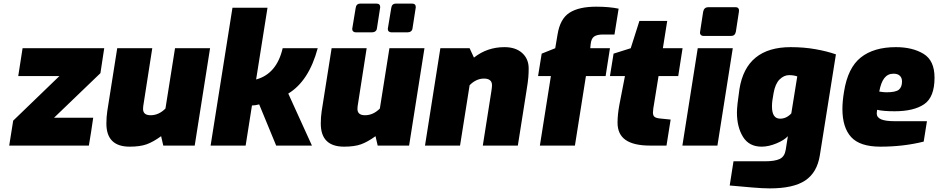

<svg xmlns="http://www.w3.org/2000/svg" viewBox="-20 -806 5194 1063"><path d="M53 -138 309 -385H81L105 -539H557L536 -401L279 -154H496Q493 -129 484.5 -76.5Q476 -24 472 0H31Z M569 -122Q569 -158 574 -191L629 -539H823L773 -218Q772 -213 772 -203Q772 -168 814 -168Q859 -168 896 -205L949 -539H1143L1058 0H884L872 -52Q828 -20 791.5 -7Q755 6 698 6Q569 6 569 -122Z M1267 -763H1461L1398 -366Q1512 -397 1545 -539H1739Q1690 -357 1576 -288L1707 0H1509L1415 -228Q1391 -222 1375 -222L1340 0H1146Z M1756 -122Q1756 -158 1761 -191L1816 -539H2010L1960 -218Q1959 -213 1959 -203Q1959 -168 2001 -168Q2046 -168 2083 -205L2136 -539H2330L2245 0H2071L2059 -52Q2015 -20 1978.5 -7Q1942 6 1885 6Q1756 6 1756 -122ZM1930 -646 1949 -761Q1952 -786 1975 -786H2065Q2085 -786 2085 -766L2067 -650Q2066 -639 2058.5 -633Q2051 -627 2040 -627H1950Q1941 -627 1935.5 -632Q1930 -637 1930 -646ZM2127 -646 2146 -761Q2149 -786 2172 -786H2262Q2282 -786 2282 -766L2264 -650Q2263 -639 2255.5 -633Q2248 -627 2237 -627H2147Q2138 -627 2132.5 -632Q2127 -637 2127 -646Z M2418 -539H2580L2604 -487Q2677 -545 2773 -545Q2835 -545 2871 -512.5Q2907 -480 2907 -427Q2907 -402 2905 -377.5Q2903 -353 2895 -304L2847 0H2653L2700 -298Q2704 -323 2704 -334Q2704 -371 2659 -371Q2637 -371 2616.5 -361Q2596 -351 2580 -334L2527 0H2333Z M3030 -385H2959L2979 -509L3054 -539L3067 -616Q3081 -702 3133 -735.5Q3185 -769 3281 -769Q3352 -769 3405 -758L3382 -615H3319Q3285 -615 3269 -603.5Q3253 -592 3250 -560L3248 -539H3357L3333 -385H3224L3163 0H2969Z M3399 -127Q3399 -171 3409 -225L3440 -385H3357L3377 -509L3472 -539L3520 -690H3674L3650 -539H3759L3735 -385H3626L3600 -224Q3599 -220 3597 -206Q3595 -192 3595 -183Q3595 -166 3604 -159Q3613 -152 3634 -150L3693 -144L3670 0H3579Q3489 0 3444 -31Q3399 -62 3399 -127Z M3856 -630 3873 -741Q3878 -766 3901 -766H4053Q4064 -766 4068.5 -759Q4073 -752 4071 -741L4054 -630Q4049 -607 4028 -607H3876Q3865 -607 3859.5 -613.5Q3854 -620 3856 -630ZM3843 -539H4037L3952 0H3758Z M4020 221 4041 87H4215Q4270 87 4297 74Q4324 61 4330 24L4342 -52Q4322 -30 4278.5 -12Q4235 6 4197 6Q4127 6 4093.5 -48.5Q4060 -103 4060 -183Q4060 -220 4074 -313Q4111 -545 4358 -545Q4431 -545 4495.5 -533.5Q4560 -522 4608 -505L4519 54Q4504 149 4438.5 193Q4373 237 4242 237Q4203 237 4145 232ZM4361 -178 4394 -383Q4374 -390 4349 -390Q4320 -390 4296 -366Q4272 -342 4263 -291Q4258 -265 4256 -248.5Q4254 -232 4254 -217Q4254 -149 4299 -149Q4334 -149 4361 -178Z M4644 -203Q4644 -245 4653 -299Q4674 -431 4746 -488Q4818 -545 4940 -545Q5032 -545 5093 -508Q5154 -471 5154 -376Q5154 -268 5096.5 -229Q5039 -190 4933 -190Q4871 -190 4836 -198Q4834 -186 4834 -178Q4834 -156 4858 -145.5Q4882 -135 4933 -135H5112L5094 -22Q4982 6 4854 6Q4741 6 4692.5 -47Q4644 -100 4644 -203ZM4974 -355Q4974 -375 4962 -386.5Q4950 -398 4927 -398Q4895 -398 4876 -373.5Q4857 -349 4848 -299Q4874 -295 4887 -295Q4939 -295 4956.5 -309.5Q4974 -324 4974 -355Z"/></svg>

Font: Exo Black
Style: Italic
Weight: 900
Italic angle: -9°
Designer: Natanael Gama
Foundry: Natanael Gama
Version: Version 1.500; ttfautohint (v1.6)